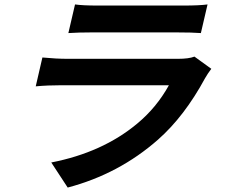

<svg xmlns="http://www.w3.org/2000/svg" viewBox="-20 -787 1040 865"><path d="M932 -477Q916 -456 904 -435Q811 -263 692 -158Q516 -3 285 58L211 -55Q442 -100 598 -230Q685 -302 741 -403H258Q195 -403 141 -398L171 -528Q233 -522 286 -522H781Q831 -522 856 -532ZM318 -767Q352 -762 421 -762H806Q879 -762 915 -767L885 -638Q846 -641 776 -641H393Q333 -641 288 -638Z"/></svg>

Font: KaiGen Gothic CN Bold
Style: Bold
Weight: 700
Designer: Ryoko NISHIZUKA  (kana & ideographs); Paul D. Hunt (Latin, Greek & Cyrillic); Wenlong ZHANG  (bopomofo); Sandoll Communi
Foundry: Adobe Systems Incorporated
Version: Version 1.002.20150501